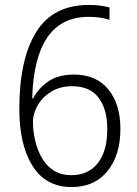

<svg xmlns="http://www.w3.org/2000/svg" viewBox="-20 -745 554 775"><path d="M58 -305Q58 -506 126 -615.5Q194 -725 338 -725Q385 -725 422 -715V-665Q385 -677 338 -677Q227 -677 170.5 -593Q114 -509 110 -348H114Q132 -385 172.5 -414.5Q213 -444 279 -444Q368 -444 417 -384.5Q466 -325 466 -225Q466 -119 414 -54.5Q362 10 269 10Q165 10 111.5 -75Q58 -160 58 -305ZM268 -38Q336 -38 374.5 -86Q413 -134 413 -225Q413 -304 378 -350.5Q343 -397 271 -397Q223 -397 187.5 -375.5Q152 -354 132.5 -320.5Q113 -287 113 -251Q113 -219 121 -182Q129 -145 146.5 -112Q164 -79 194 -58.5Q224 -38 268 -38Z"/></svg>

Font: Noto Sans Sinhala SemiCondensed Light
Style: Regular
Weight: 300
Width: 4
Designer: Jelle Bosma - Monotype Design Team
Foundry: Monotype Imaging Inc.
Version: Version 2.006; ttfautohint (v1.8.4.7-5d5b)